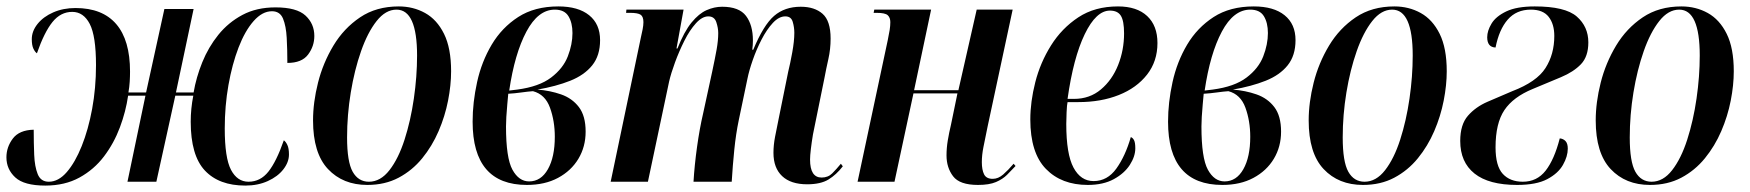

<svg xmlns="http://www.w3.org/2000/svg" viewBox="-35 -566 5451 598"><path d="M106 12Q40 12 12.5 -13.5Q-15 -39 -15 -76Q-15 -108 5 -134.5Q25 -161 70 -162Q70 -121 71.5 -84Q73 -47 82.5 -23.5Q92 0 117 0Q147 0 173 -30Q199 -60 219.5 -111Q240 -162 252 -227Q264 -292 264 -363Q264 -454 244.5 -491.5Q225 -529 190 -529Q154 -529 128.5 -497.5Q103 -466 80 -400Q74 -404 69 -414.5Q64 -425 64 -444Q64 -469 82 -491.5Q100 -514 131 -527.5Q162 -541 200 -541Q284 -541 327 -491Q370 -441 370 -343Q370 -328 369 -311.5Q368 -295 365 -278H420L477 -538H568L513 -278H568Q576 -325 595 -372Q614 -419 645 -457.5Q676 -496 720 -519.5Q764 -543 823 -543Q889 -543 916.5 -517.5Q944 -492 944 -454Q944 -422 924.5 -396Q905 -370 860 -370Q860 -411 858 -448Q856 -485 846.5 -508Q837 -531 812 -531Q782 -531 755 -500.5Q728 -470 708 -418Q688 -366 676.5 -301Q665 -236 665 -166Q665 -74 684.5 -37Q704 0 739 0Q776 0 801 -31.5Q826 -63 849 -129Q855 -125 860 -114.5Q865 -104 865 -85Q865 -61 847.5 -38.5Q830 -16 799 -2Q768 12 729 12Q647 12 603 -35Q559 -82 559 -187Q559 -227 567 -268H511L452 0H362L418 -268H364Q357 -219 338.5 -169.5Q320 -120 289 -79Q258 -38 212.5 -13Q167 12 106 12Z M1109 10Q1033 10 986.5 -39.5Q940 -89 940 -191Q940 -247 955.5 -308.5Q971 -370 1003.5 -424Q1036 -478 1086.5 -512Q1137 -546 1207 -546Q1252 -546 1289 -525.5Q1326 -505 1348 -460.5Q1370 -416 1370 -344Q1370 -301 1360.5 -252.5Q1351 -204 1331 -157.5Q1311 -111 1280 -73Q1249 -35 1206.5 -12.5Q1164 10 1109 10ZM1114 0Q1150 0 1178 -36Q1206 -72 1225 -131Q1244 -190 1254 -259Q1264 -328 1264 -393Q1264 -536 1200 -536Q1166 -536 1138 -500.5Q1110 -465 1089.5 -406.5Q1069 -348 1057.5 -278Q1046 -208 1046 -138Q1046 -62 1063.5 -31Q1081 0 1114 0Z M1606 10Q1437 10 1437 -187Q1437 -247 1451 -310.5Q1465 -374 1496.5 -427Q1528 -480 1579 -513Q1630 -546 1704 -546Q1766 -546 1800 -518.5Q1834 -491 1834 -441Q1834 -393 1809.5 -362.5Q1785 -332 1741 -314.5Q1697 -297 1639 -287Q1678 -284 1712.5 -272Q1747 -260 1768 -232.5Q1789 -205 1789 -156Q1789 -109 1766.5 -71.5Q1744 -34 1703 -12Q1662 10 1606 10ZM1576 -287Q1644 -296 1681.5 -324.5Q1719 -353 1733.5 -390.5Q1748 -428 1748 -463Q1748 -495 1735.5 -515.5Q1723 -536 1693 -536Q1641 -536 1604.5 -467.5Q1568 -399 1551 -284ZM1613 -1Q1650 -1 1671.5 -39Q1693 -77 1693 -140Q1693 -189 1678 -230.5Q1663 -272 1625 -282Q1610 -281 1588.5 -278Q1567 -275 1548 -274Q1547 -261 1545 -241Q1543 -221 1542 -202Q1541 -183 1541 -172Q1541 -74 1561 -37.5Q1581 -1 1613 -1Z M2479 8Q2428 8 2401 -17.5Q2374 -43 2374 -90Q2374 -114 2379 -140Q2384 -166 2390 -195L2420 -343Q2426 -367 2432.5 -402.5Q2439 -438 2439 -464Q2439 -481 2434 -498Q2429 -515 2411 -515Q2391 -515 2372 -494.5Q2353 -474 2337 -443Q2321 -412 2309.5 -379Q2298 -346 2293 -321L2266 -192Q2257 -149 2252 -99.5Q2247 -50 2244 0H2125Q2128 -51 2136 -108.5Q2144 -166 2155 -213L2183 -342Q2192 -384 2197 -412Q2202 -440 2202 -463Q2202 -479 2196 -497Q2190 -515 2171 -515Q2152 -515 2132.5 -493.5Q2113 -472 2096.5 -439Q2080 -406 2067.5 -372Q2055 -338 2049 -312L1983 0H1867L1961 -449Q1964 -462 1966.5 -474.5Q1969 -487 1969 -497Q1969 -514 1960.5 -520Q1952 -526 1927 -526H1915L1916 -536H2094L2072 -415H2075Q2096 -468 2119 -496Q2142 -524 2166 -534.5Q2190 -545 2214 -545Q2267 -545 2288.5 -516.5Q2310 -488 2310 -440Q2310 -433 2309.5 -425.5Q2309 -418 2308 -411H2311Q2343 -488 2376 -516.5Q2409 -545 2459 -545Q2502 -545 2527 -523Q2552 -501 2552 -446Q2552 -413 2545 -382Q2538 -351 2533 -324L2497 -147Q2493 -123 2490.5 -102Q2488 -81 2488 -69Q2488 -13 2524 -13Q2544 -13 2557 -26Q2570 -39 2584 -56L2590 -48Q2570 -22 2545.5 -7Q2521 8 2479 8Z M3011 10Q2954 10 2933.5 -17Q2913 -44 2913 -82Q2913 -105 2917 -129Q2921 -153 2927 -178L2947 -275H2810L2751 0H2636L2730 -441Q2734 -460 2736 -473Q2738 -486 2738 -497Q2738 -511 2730 -518.5Q2722 -526 2695 -526H2686L2688 -536H2865L2812 -285H2950L3007 -536H3119L3041 -172Q3033 -133 3028 -108Q3023 -83 3023 -61Q3023 -37 3030 -23Q3037 -9 3057 -9Q3074 -9 3089.5 -22.5Q3105 -36 3122 -56L3128 -49Q3115 -35 3101.5 -21.5Q3088 -8 3067 1Q3046 10 3011 10Z M3353 10Q3271 10 3222.5 -40Q3174 -90 3174 -194Q3174 -249 3189.5 -310Q3205 -371 3238.5 -424.5Q3272 -478 3323.5 -512Q3375 -546 3447 -546Q3506 -546 3538 -516Q3570 -486 3570 -432Q3570 -375 3537.5 -333.5Q3505 -292 3449.5 -270Q3394 -248 3324 -248H3290Q3288 -240 3287 -216.5Q3286 -193 3286 -180Q3286 -86 3308.5 -44Q3331 -2 3371 -2Q3414 -2 3442 -41Q3470 -80 3487 -139Q3493 -137 3497 -129.5Q3501 -122 3501 -104Q3501 -79 3484 -52.5Q3467 -26 3434 -8Q3401 10 3353 10ZM3310 -258Q3359 -258 3394 -287.5Q3429 -317 3447.5 -363.5Q3466 -410 3466 -462Q3466 -501 3456 -517Q3446 -533 3422 -533Q3379 -533 3343.5 -459.5Q3308 -386 3290 -258Z M3772 10Q3603 10 3603 -187Q3603 -247 3617 -310.5Q3631 -374 3662.5 -427Q3694 -480 3745 -513Q3796 -546 3870 -546Q3932 -546 3966 -518.5Q4000 -491 4000 -441Q4000 -393 3975.5 -362.5Q3951 -332 3907 -314.5Q3863 -297 3805 -287Q3844 -284 3878.5 -272Q3913 -260 3934 -232.5Q3955 -205 3955 -156Q3955 -109 3932.5 -71.5Q3910 -34 3869 -12Q3828 10 3772 10ZM3742 -287Q3810 -296 3847.5 -324.5Q3885 -353 3899.5 -390.5Q3914 -428 3914 -463Q3914 -495 3901.5 -515.5Q3889 -536 3859 -536Q3807 -536 3770.5 -467.5Q3734 -399 3717 -284ZM3779 -1Q3816 -1 3837.5 -39Q3859 -77 3859 -140Q3859 -189 3844 -230.5Q3829 -272 3791 -282Q3776 -281 3754.5 -278Q3733 -275 3714 -274Q3713 -261 3711 -241Q3709 -221 3708 -202Q3707 -183 3707 -172Q3707 -74 3727 -37.5Q3747 -1 3779 -1Z M4210 10Q4134 10 4087.5 -39.5Q4041 -89 4041 -191Q4041 -247 4056.5 -308.5Q4072 -370 4104.5 -424Q4137 -478 4187.5 -512Q4238 -546 4308 -546Q4353 -546 4390 -525.5Q4427 -505 4449 -460.5Q4471 -416 4471 -344Q4471 -301 4461.5 -252.5Q4452 -204 4432 -157.5Q4412 -111 4381 -73Q4350 -35 4307.5 -12.5Q4265 10 4210 10ZM4215 0Q4251 0 4279 -36Q4307 -72 4326 -131Q4345 -190 4355 -259Q4365 -328 4365 -393Q4365 -536 4301 -536Q4267 -536 4239 -500.5Q4211 -465 4190.5 -406.5Q4170 -348 4158.5 -278Q4147 -208 4147 -138Q4147 -62 4164.5 -31Q4182 0 4215 0Z M4690 10Q4602 10 4557.5 -25.5Q4513 -61 4513 -127Q4513 -178 4537 -205.5Q4561 -233 4598 -249Q4635 -265 4675 -282Q4751 -311 4778.5 -354Q4806 -397 4806 -454Q4806 -491 4788.5 -513.5Q4771 -536 4733 -536Q4688 -536 4661 -505Q4634 -474 4623 -418Q4597 -419 4597 -450Q4597 -470 4610.5 -492.5Q4624 -515 4656.5 -530.5Q4689 -546 4745 -546Q4840 -546 4876 -514.5Q4912 -483 4912 -434Q4912 -390 4889 -366Q4866 -342 4826.5 -325.5Q4787 -309 4739 -289Q4678 -264 4650.5 -223Q4623 -182 4623 -107Q4623 -49 4645.5 -24.5Q4668 0 4708 0Q4752 0 4779 -34.5Q4806 -69 4823 -135Q4834 -134 4841 -126.5Q4848 -119 4848 -103Q4848 -79 4833 -52.5Q4818 -26 4784 -8Q4750 10 4690 10Z M5104 10Q5028 10 4981.5 -39.5Q4935 -89 4935 -191Q4935 -247 4950.5 -308.5Q4966 -370 4998.5 -424Q5031 -478 5081.5 -512Q5132 -546 5202 -546Q5247 -546 5284 -525.5Q5321 -505 5343 -460.5Q5365 -416 5365 -344Q5365 -301 5355.5 -252.5Q5346 -204 5326 -157.5Q5306 -111 5275 -73Q5244 -35 5201.5 -12.5Q5159 10 5104 10ZM5109 0Q5145 0 5173 -36Q5201 -72 5220 -131Q5239 -190 5249 -259Q5259 -328 5259 -393Q5259 -536 5195 -536Q5161 -536 5133 -500.5Q5105 -465 5084.5 -406.5Q5064 -348 5052.5 -278Q5041 -208 5041 -138Q5041 -62 5058.5 -31Q5076 0 5109 0Z"/></svg>

Font: Noto Serif Display ExtraCondensed SemiBold
Style: Italic
Weight: 600
Width: 2
Italic angle: -12°
Designer: Monotype Design Team
Foundry: Monotype Imaging Inc.
Version: Version 2.009